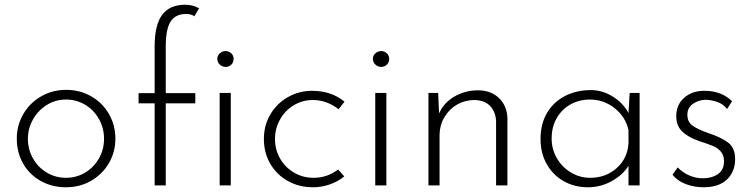

<svg xmlns="http://www.w3.org/2000/svg" viewBox="-20 -784 3182 812"><path d="M260 -404Q318 -404 366 -376.5Q414 -349 441 -301.5Q468 -254 468 -198Q468 -141 440.5 -94Q413 -47 365.5 -19.5Q318 8 259 8Q200 8 152.5 -18.5Q105 -45 78 -92Q51 -139 51 -198Q51 -254 78.5 -301.5Q106 -349 154 -376.5Q202 -404 260 -404ZM259 -32Q303 -32 340 -54Q377 -76 398.5 -114Q420 -152 420 -197Q420 -242 398.5 -280.5Q377 -319 340 -341Q303 -363 259 -363Q214 -363 177 -339.5Q140 -316 119 -278Q98 -240 98 -197Q98 -152 119.5 -114Q141 -76 178 -54Q215 -32 259 -32Z M634 -347H566V-390H634V-587Q634 -679 666 -721.5Q698 -764 763 -764Q795 -764 822 -749L802 -715Q789 -725 767 -725Q723 -725 702 -693.5Q681 -662 681 -588V-390H806V-347H681V0H634ZM934 -568Q948 -568 958 -558.5Q968 -549 968 -535Q968 -520 958 -510.5Q948 -501 934 -501Q920 -501 909.5 -511Q899 -521 899 -535Q899 -549 909.5 -558.5Q920 -568 934 -568ZM956 -391V0H909V-391Z M1304 8Q1245 8 1197.5 -18.5Q1150 -45 1123 -91.5Q1096 -138 1096 -196Q1096 -254 1123.5 -300.5Q1151 -347 1198 -373.5Q1245 -400 1300 -400Q1381 -400 1437 -354L1412 -322Q1362 -361 1303 -361Q1259 -361 1222.5 -339Q1186 -317 1164.5 -279Q1143 -241 1143 -196Q1143 -151 1164.5 -113.5Q1186 -76 1223.5 -54Q1261 -32 1307 -32Q1363 -32 1410 -67L1436 -38Q1409 -16 1374.5 -4Q1340 8 1304 8Z M1614 -391V0H1567V-391ZM1592 -568Q1606 -568 1616 -558.5Q1626 -549 1626 -535Q1626 -520 1616 -510.5Q1606 -501 1592 -501Q1578 -501 1567.5 -511Q1557 -521 1557 -535Q1557 -549 1567.5 -558.5Q1578 -568 1592 -568Z M2126 -285V0H2078V-272Q2076 -311 2053 -335.5Q2030 -360 1987 -361Q1947 -361 1913.5 -342Q1880 -323 1859.5 -288.5Q1839 -254 1839 -210V0H1792V-391H1833L1837 -304Q1856 -349 1901.5 -375.5Q1947 -402 2002 -402Q2056 -402 2090 -369.5Q2124 -337 2126 -285Z M2685 -391V0H2638V-83Q2615 -45 2568 -18.5Q2521 8 2466 8Q2410 8 2364.5 -17.5Q2319 -43 2292.5 -89.5Q2266 -136 2266 -196Q2266 -260 2293.5 -306.5Q2321 -353 2369.5 -378Q2418 -403 2479 -403Q2527 -403 2571 -376Q2615 -349 2638 -306L2643 -391ZM2638 -178V-234Q2626 -289 2580 -326Q2534 -363 2475 -363Q2430 -363 2393 -342.5Q2356 -322 2334.5 -284.5Q2313 -247 2313 -198Q2313 -153 2335 -115Q2357 -77 2394.5 -54.5Q2432 -32 2476 -32Q2542 -32 2588 -73Q2634 -114 2638 -178Z M2824 -45 2846 -76Q2866 -55 2894 -42.5Q2922 -30 2952 -30Q2990 -30 3016 -47.5Q3042 -65 3042 -102Q3042 -128 3028 -143.5Q3014 -159 2996 -166.5Q2978 -174 2938 -187Q2891 -203 2865.5 -227.5Q2840 -252 2840 -293Q2840 -341 2873.5 -370.5Q2907 -400 2959 -400Q3031 -400 3076 -356L3055 -323Q3040 -343 3015.5 -352Q2991 -361 2966 -362Q2936 -362 2911.5 -345.5Q2887 -329 2887 -299Q2887 -268 2909 -252.5Q2931 -237 2976 -221Q3031 -203 3060 -180.5Q3089 -158 3089 -112Q3089 -58 3054.5 -25Q3020 8 2955 8Q2917 8 2881.5 -5Q2846 -18 2824 -45Z"/></svg>

Font: Josefin Sans Light
Style: Regular
Weight: 300
Designer: Santiago Orozco
Foundry: Typemade
Version: Version 2.000